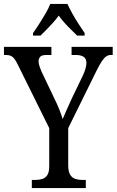

<svg xmlns="http://www.w3.org/2000/svg" viewBox="-24 -951 590 971"><path d="M137 0V-41H154Q174 -41 190 -46Q206 -51 215.5 -66Q225 -81 225 -110V-303L68 -620Q59 -639 51 -650.5Q43 -662 32.5 -667.5Q22 -673 7 -673H-4V-714H236V-673H211Q187 -673 179 -663.5Q171 -654 171 -642Q171 -630 176 -615Q181 -600 186 -589L249 -457Q264 -427 275 -399.5Q286 -372 293 -349Q301 -369 314 -397.5Q327 -426 341 -457L395 -569Q404 -588 408.5 -604.5Q413 -621 413 -633Q413 -655 398.5 -664Q384 -673 359 -673H338V-714H546V-673H537Q524 -673 513.5 -666Q503 -659 491.5 -642Q480 -625 465 -595L321 -303V-115Q321 -84 330.5 -68Q340 -52 356 -46.5Q372 -41 391 -41H410V0ZM143 -784Q157 -803 173.5 -829Q190 -855 206 -882Q222 -909 230 -931H317Q327 -909 342 -882Q357 -855 374 -829Q391 -803 404 -784V-771H366Q351 -786 334 -802.5Q317 -819 301.5 -836.5Q286 -854 273 -872Q260 -854 244.5 -836.5Q229 -819 212.5 -802.5Q196 -786 181 -771H143Z"/></svg>

Font: Noto Serif Condensed
Style: Regular
Weight: 400
Width: 3
Designer: Monotype Design Team
Foundry: Monotype Imaging Inc.
Version: Version 2.015